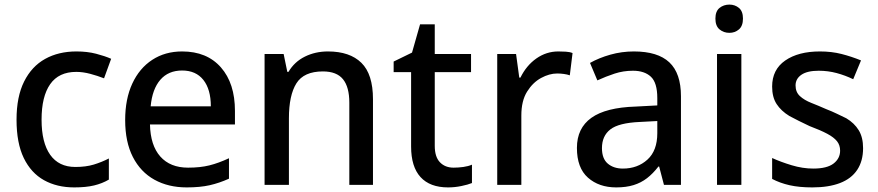

<svg xmlns="http://www.w3.org/2000/svg" viewBox="-20 -805 3823 836"><path d="M303 11Q228 11 171.5 -20.5Q115 -52 83.5 -117Q52 -182 52 -284Q52 -384 85 -450Q118 -516 176.5 -548.5Q235 -581 313 -581Q360 -581 398.5 -571Q437 -561 464 -549L433 -464Q405 -475 373 -483.5Q341 -492 312 -492Q236 -492 198.5 -438.5Q161 -385 161 -284Q161 -184 198.5 -131Q236 -78 308 -78Q354 -78 388.5 -88.5Q423 -99 454 -115V-23Q425 -6 389.5 2.5Q354 11 303 11Z M793 11Q713 11 652.5 -22.5Q592 -56 558.5 -121.5Q525 -187 525 -282Q525 -374 556 -441Q587 -508 643 -544.5Q699 -581 773 -581Q881 -581 942 -511.5Q1003 -442 1003 -322V-263H633Q635 -172 678 -123.5Q721 -75 799 -75Q852 -75 892 -85Q932 -95 977 -116V-27Q935 -8 893 1.5Q851 11 793 11ZM636 -342H898Q898 -416 865.5 -457Q833 -498 773 -498Q713 -498 678 -457.5Q643 -417 636 -342Z M1132 0V-570H1215L1231 -492H1236Q1262 -536 1307.5 -558.5Q1353 -581 1408 -581Q1503 -581 1553.5 -531.5Q1604 -482 1604 -373V0H1501V-358Q1501 -426 1473.5 -460Q1446 -494 1386 -494Q1303 -494 1270.5 -442Q1238 -390 1238 -290V0Z M1931 11Q1852 11 1811 -34Q1770 -79 1770 -167V-491H1694V-537L1774 -576L1809 -699H1873V-570H2031V-491H1873V-170Q1873 -122 1895.5 -98.5Q1918 -75 1955 -75Q1976 -75 1997.5 -78Q2019 -81 2035 -88V-8Q2018 -1 1989 5Q1960 11 1931 11Z M2145 0V-570H2227L2241 -467H2246Q2272 -520 2315.5 -550.5Q2359 -581 2411 -581Q2426 -581 2443.5 -580Q2461 -579 2473 -574L2461 -477Q2450 -481 2435 -483Q2420 -485 2406 -485Q2372 -485 2336 -465.5Q2300 -446 2275 -406Q2250 -366 2250 -302V0Z M2663 11Q2588 11 2540 -31.5Q2492 -74 2492 -161Q2492 -247 2555 -292Q2618 -337 2748 -341L2842 -346V-378Q2842 -445 2814 -471Q2786 -497 2736 -497Q2694 -497 2656 -484.5Q2618 -472 2581 -455L2549 -531Q2588 -553 2637.5 -567Q2687 -581 2740 -581Q2844 -581 2894.5 -533.5Q2945 -486 2945 -386V0H2871L2850 -80H2847Q2823 -49 2797 -29Q2771 -9 2738.5 1Q2706 11 2663 11ZM2692 -71Q2756 -71 2799 -110Q2842 -149 2842 -225V-278L2766 -274Q2674 -270 2637.5 -241.5Q2601 -213 2601 -160Q2601 -114 2626.5 -92.5Q2652 -71 2692 -71Z M3102 0V-570H3208V0ZM3156 -662Q3131 -662 3113 -677Q3095 -692 3095 -724Q3095 -756 3113 -770.5Q3131 -785 3156 -785Q3180 -785 3197.5 -770.5Q3215 -756 3215 -724Q3215 -692 3197.5 -677Q3180 -662 3156 -662Z M3517 11Q3460 11 3418 1.5Q3376 -8 3342 -26V-117Q3379 -100 3427 -85.5Q3475 -71 3521 -71Q3581 -71 3609.5 -93Q3638 -115 3638 -149Q3638 -173 3624.5 -190Q3611 -207 3582 -222.5Q3553 -238 3505 -256Q3480 -268 3458.5 -278.5Q3437 -289 3417 -300Q3381 -322 3361.5 -352Q3342 -382 3342 -428Q3342 -502 3399 -541.5Q3456 -581 3550 -581Q3601 -581 3644 -570Q3687 -559 3729 -542L3695 -460Q3660 -477 3622.5 -487Q3585 -497 3545 -497Q3495 -497 3469.5 -479.5Q3444 -462 3444 -433Q3444 -404 3463 -386.5Q3482 -369 3512.5 -357Q3543 -345 3577 -330Q3603 -320 3624.5 -309.5Q3646 -299 3665 -290Q3700 -269 3719 -238Q3738 -207 3738 -160Q3738 -104 3712.5 -65.5Q3687 -27 3637.5 -8Q3588 11 3517 11Z"/></svg>

Font: Menbere
Style: Regular
Weight: 400
Designer: Aleme Tadesse
Foundry: Sorkin Type Co
Version: Version 1.000